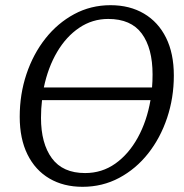

<svg xmlns="http://www.w3.org/2000/svg" viewBox="-20 -705 709 740"><path d="M298 15Q225 15 170.5 -17Q116 -49 86 -109.5Q56 -170 56 -255Q56 -342 82 -419.5Q108 -497 155 -556.5Q202 -616 266 -650.5Q330 -685 406 -685Q480 -685 535 -652.5Q590 -620 620 -559.5Q650 -499 650 -414Q650 -328 624 -250.5Q598 -173 551 -113.5Q504 -54 439.5 -19.5Q375 15 298 15ZM397 -632Q336 -632 285.5 -598Q235 -564 200 -504.5Q165 -445 149 -368H566Q567 -380 567.5 -392.5Q568 -405 568 -418Q568 -519 526.5 -575.5Q485 -632 397 -632ZM308 -38Q373 -38 424.5 -74.5Q476 -111 511 -174.5Q546 -238 560 -319H142Q140 -303 139 -285.5Q138 -268 138 -251Q138 -152 180 -95Q222 -38 308 -38Z"/></svg>

Font: Source Serif 4 SmText
Style: Italic
Weight: 400
Italic angle: -12°
Designer: Frank Grießhammer
Foundry: Adobe
Version: Version 4.005;hotconv 1.1.0;makeotfexe 2.6.0